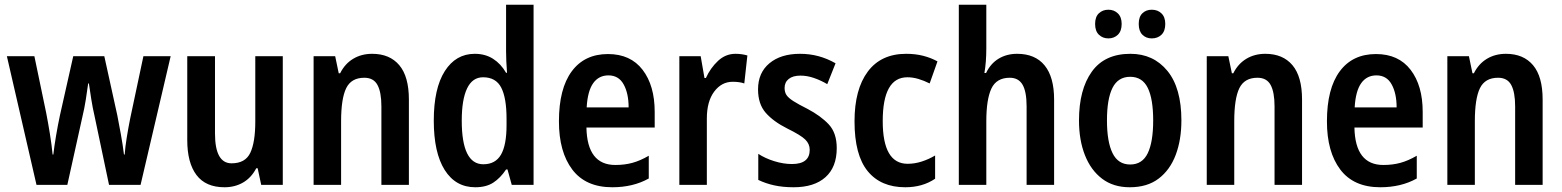

<svg xmlns="http://www.w3.org/2000/svg" viewBox="-20 -780 6591 810"><path d="M379 -290Q371 -324 365 -362Q359 -400 355 -428H352Q348 -398 342 -360Q336 -322 328 -289L264 0H134L9 -543H125L175 -303Q183 -262 190.5 -215.5Q198 -169 202 -128H205Q209 -163 216.5 -207.5Q224 -252 233 -294L289 -543H420L475 -293Q482 -257 490 -213Q498 -169 503 -128H506Q508 -158 514.5 -198.5Q521 -239 529 -279L585 -543H700L573 0H440Z M1173 -543V0H1082L1067 -70H1061Q1040 -30 1005.5 -10Q971 10 927 10Q848 10 809 -41.5Q770 -93 770 -189V-543H887V-217Q887 -91 957 -91Q1015 -91 1036 -135.5Q1057 -180 1057 -267V-543Z M1550 -553Q1624 -553 1664.5 -505Q1705 -457 1705 -360V0H1589V-331Q1589 -391 1572.5 -421.5Q1556 -452 1517 -452Q1462 -452 1440.5 -408Q1419 -364 1419 -268V0H1303V-543H1394L1409 -471H1415Q1435 -511 1470 -532Q1505 -553 1550 -553Z M1985 10Q1902 10 1856 -63Q1810 -136 1810 -271Q1810 -407 1856.5 -480Q1903 -553 1983 -553Q2027 -553 2060 -532Q2093 -511 2115 -473H2119Q2117 -498 2116 -521.5Q2115 -545 2115 -563V-760H2231V0H2139L2121 -65H2115Q2091 -29 2061 -9.5Q2031 10 1985 10ZM2019 -87Q2070 -87 2093.5 -127.5Q2117 -168 2117 -252V-279Q2117 -367 2094.5 -410.5Q2072 -454 2018 -454Q1973 -454 1950.5 -407Q1928 -360 1928 -271Q1928 -87 2019 -87Z M2545 -552Q2640 -552 2691 -485.5Q2742 -419 2742 -308V-242H2454Q2457 -84 2576 -84Q2615 -84 2648 -93Q2681 -102 2717 -123V-27Q2651 10 2563 10Q2451 10 2394.5 -64.5Q2338 -139 2338 -268Q2338 -406 2392 -479Q2446 -552 2545 -552ZM2547 -462Q2506 -462 2482.5 -429Q2459 -396 2455 -327H2632Q2632 -386 2611 -424Q2590 -462 2547 -462Z M3083 -553Q3109 -553 3133 -546L3120 -428Q3100 -435 3071 -435Q3024 -435 2993 -393.5Q2962 -352 2962 -280V0H2846V-543H2936L2952 -451H2958Q2977 -493 3009 -523Q3041 -553 3083 -553Z M3510 -155Q3510 -75 3462.5 -32.5Q3415 10 3328 10Q3283 10 3246.5 2Q3210 -6 3179 -21V-131Q3208 -112 3246.5 -100Q3285 -88 3321 -88Q3396 -88 3396 -148Q3396 -173 3377 -191.5Q3358 -210 3301 -238Q3243 -267 3210.5 -304Q3178 -341 3178 -403Q3178 -473 3226 -513Q3274 -553 3355 -553Q3396 -553 3433 -543Q3470 -533 3505 -513L3470 -425Q3443 -441 3414 -451Q3385 -461 3357 -461Q3325 -461 3307.5 -447Q3290 -433 3290 -409Q3290 -391 3298 -379Q3306 -367 3327 -353.5Q3348 -340 3386 -321Q3443 -291 3476.5 -255Q3510 -219 3510 -155Z M3799 10Q3696 10 3640.5 -58Q3585 -126 3585 -268Q3585 -403 3641 -478Q3697 -553 3803 -553Q3842 -553 3875 -544.5Q3908 -536 3935 -521L3902 -428Q3878 -440 3854.5 -447Q3831 -454 3808 -454Q3704 -454 3704 -269Q3704 -89 3809 -89Q3839 -89 3868.5 -98.5Q3898 -108 3925 -124V-26Q3872 10 3799 10Z M4141 -576Q4141 -518 4133 -472H4140Q4159 -512 4193 -532.5Q4227 -553 4271 -553Q4347 -553 4387 -504Q4427 -455 4427 -360V0H4311V-331Q4311 -393 4294 -422.5Q4277 -452 4240 -452Q4184 -452 4162.5 -406.5Q4141 -361 4141 -268V0H4025V-760H4141Z M4964 -272Q4964 -190 4940 -126.5Q4916 -63 4868 -26.5Q4820 10 4746 10Q4677 10 4629.5 -26Q4582 -62 4557 -125.5Q4532 -189 4532 -272Q4532 -402 4586 -477.5Q4640 -553 4749 -553Q4846 -553 4905 -481Q4964 -409 4964 -272ZM4650 -272Q4650 -182 4673.5 -134Q4697 -86 4748 -86Q4799 -86 4822 -133.5Q4845 -181 4845 -272Q4845 -363 4822 -409.5Q4799 -456 4748 -456Q4697 -456 4673.5 -409.5Q4650 -363 4650 -272ZM4600 -679Q4600 -709 4616 -724Q4632 -739 4656 -739Q4680 -739 4696 -723.5Q4712 -708 4712 -679Q4712 -649 4696 -633.5Q4680 -618 4656 -618Q4632 -618 4616 -633.5Q4600 -649 4600 -679ZM4784 -679Q4784 -709 4799.5 -724Q4815 -739 4839 -739Q4864 -739 4880 -723.5Q4896 -708 4896 -679Q4896 -649 4880 -633.5Q4864 -618 4839 -618Q4815 -618 4799.5 -633.5Q4784 -649 4784 -679Z M5318 -553Q5392 -553 5432.5 -505Q5473 -457 5473 -360V0H5357V-331Q5357 -391 5340.5 -421.5Q5324 -452 5285 -452Q5230 -452 5208.5 -408Q5187 -364 5187 -268V0H5071V-543H5162L5177 -471H5183Q5203 -511 5238 -532Q5273 -553 5318 -553Z M5785 -552Q5880 -552 5931 -485.5Q5982 -419 5982 -308V-242H5694Q5697 -84 5816 -84Q5855 -84 5888 -93Q5921 -102 5957 -123V-27Q5891 10 5803 10Q5691 10 5634.5 -64.5Q5578 -139 5578 -268Q5578 -406 5632 -479Q5686 -552 5785 -552ZM5787 -462Q5746 -462 5722.5 -429Q5699 -396 5695 -327H5872Q5872 -386 5851 -424Q5830 -462 5787 -462Z M6333 -553Q6407 -553 6447.5 -505Q6488 -457 6488 -360V0H6372V-331Q6372 -391 6355.5 -421.5Q6339 -452 6300 -452Q6245 -452 6223.5 -408Q6202 -364 6202 -268V0H6086V-543H6177L6192 -471H6198Q6218 -511 6253 -532Q6288 -553 6333 -553Z"/></svg>

Font: Noto Sans Khmer UI Condensed SemiBold
Style: Regular
Weight: 600
Width: 3
Designer: Danh Hong and the Monotype Design Team
Foundry: Monotype Imaging Inc.
Version: Version 2.002; ttfautohint (v1.8.4.7-5d5b)